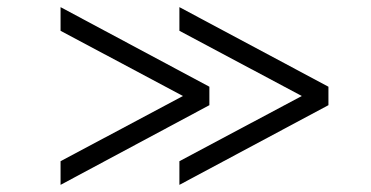

<svg xmlns="http://www.w3.org/2000/svg" viewBox="-20 -521 1040 538"><path d="M482.7 -3V-69.3L825.7 -252L482.7 -434.7V-501L900.3 -278V-226.3ZM149.7 -3V-69.3L492.7 -252L149.7 -434.7V-501L566.7 -278V-226.3Z"/></svg>

Font: Asta Sans Light
Style: Regular
Weight: 300
Designer: 42dot
Version: Version 1.000